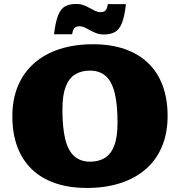

<svg xmlns="http://www.w3.org/2000/svg" viewBox="-20 -937 911 972"><path d="M451 -713Q541.5 -713 611.8 -688.5Q682 -664 730.2 -617.5Q778.5 -571 803.5 -503.5Q828.5 -436 828.5 -350Q828.5 -263.5 800.2 -195.8Q772 -128 718.5 -81.2Q665 -34.5 589.5 -10Q514 14.5 420 14.5Q329.5 14.5 259.2 -9.8Q189 -34 140.8 -80.5Q92.5 -127 67.5 -194.5Q42.5 -262 42.5 -348.5Q42.5 -434.5 71 -502.2Q99.5 -570 153 -617Q206.5 -664 281.8 -688.5Q357 -713 451 -713ZM436.5 -118.5Q480 -118.5 511 -137.8Q542 -157 558.5 -200.2Q575 -243.5 575 -315.5Q575 -408.5 560.5 -466.8Q546 -525 515 -552.2Q484 -579.5 435 -579.5Q391.5 -579.5 360.2 -560.2Q329 -541 312.5 -498Q296 -455 296 -383Q296 -290 310.5 -231.8Q325 -173.5 356.2 -146Q387.5 -118.5 436.5 -118.5ZM617.5 -916Q610.5 -852.5 597 -819.5Q583.5 -786.5 561.2 -774.5Q539 -762.5 506 -762.5Q485 -762.5 468.2 -768.8Q451.5 -775 437 -783.2Q422.5 -791.5 409.2 -797.8Q396 -804 382.5 -804Q371 -804 363.8 -800.5Q356.5 -797 352.2 -788.5Q348 -780 345 -763.5H253.5Q261 -827 274.5 -860Q288 -893 310 -905Q332 -917 365 -917Q386 -917 403 -910.8Q420 -904.5 434.2 -896.2Q448.5 -888 461.8 -881.8Q475 -875.5 488.5 -875.5Q500.5 -875.5 507.5 -879Q514.5 -882.5 519 -891.2Q523.5 -900 526 -916Z"/></svg>

Font: Newsreader 9pt ExtraBold
Style: Regular
Weight: 800
Designer: Hugues Gentile
Foundry: Production Type
Version: Version 1.003